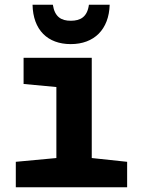

<svg xmlns="http://www.w3.org/2000/svg" viewBox="-20 -794 603 814"><path d="M280 -607C379 -607 442 -669 445 -774H357C350 -722 321 -706 280 -706C240 -706 212 -722 204 -774H118C120 -667 182 -607 280 -607ZM47 0H519V-108L369 -124V-549H80V-438L219 -425V-124L47 -108Z"/></svg>

Font: Noto Sans Mono SemiCondensed ExtraBold
Style: Regular
Weight: 800
Width: 4
Designer: Monotype Design Team
Foundry: Monotype Imaging Inc.
Version: Version 2.014